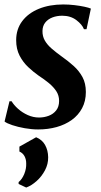

<svg xmlns="http://www.w3.org/2000/svg" viewBox="-20 -570 452 861"><path d="M368 -439H356.5Q348.5 -460 322.5 -479.8Q296.5 -499.5 259 -499.5Q235 -499.5 215 -491.8Q195 -484 183 -469Q171 -454 170.5 -431.5Q170 -407.5 181 -388.2Q192 -369 212 -351.8Q232 -334.5 257 -316.5Q285.5 -296.5 310 -274.5Q334.5 -252.5 349.8 -224.5Q365 -196.5 365 -157.5Q365 -116.5 348.2 -85Q331.5 -53.5 302 -32.2Q272.5 -11 233.8 -0.2Q195 10.5 151 10.5Q122.5 10.5 91.2 5Q60 -0.5 35.2 -8.8Q10.5 -17 0.5 -25L22.5 -116H32Q42 -99 61 -82Q80 -65 104.5 -54Q129 -43 155 -43Q178 -43 198.5 -50.8Q219 -58.5 232 -75Q245 -91.5 245 -117.5Q245 -141.5 232.8 -160.5Q220.5 -179.5 199.8 -196.8Q179 -214 153 -231Q130 -247 106.8 -268.8Q83.5 -290.5 68 -320.2Q52.5 -350 52.5 -390Q52.5 -439 79.5 -475Q106.5 -511 154.2 -530.5Q202 -550 263.5 -550Q289 -550 314 -547Q339 -544 358.8 -539.8Q378.5 -535.5 387.5 -531.5ZM97.5 271 63.5 255V246.5Q79 234 88.8 210.2Q98.5 186.5 97.5 162.5Q97.5 144.5 89.8 130.2Q82 116 67 109.5V87.5L142 45.5Q169 56.5 182.2 80.2Q195.5 104 196 135Q196.5 165.5 181.8 193.5Q167 221.5 144 242Q121 262.5 97.5 271Z"/></svg>

Font: Merriweather 60pt SemiBold
Style: Italic
Weight: 600
Italic angle: -7.8°
Version: Version 2.101